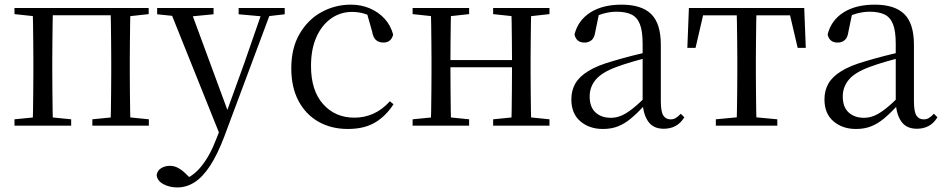

<svg xmlns="http://www.w3.org/2000/svg" viewBox="-20 -551 4141 842"><path d="M123.1 0Q124.3 -24.4 124.8 -65.3Q125.3 -106.3 125.8 -150.3Q126.3 -194.3 126.3 -228.5V-288.3Q126.3 -321.7 125.8 -365.7Q125.3 -409.7 124.8 -450.7Q124.3 -491.8 123.1 -516H212.3Q211.3 -491.8 210.8 -450.7Q210.3 -409.7 209.8 -365.7Q209.3 -321.7 209.3 -288.3V-228.5Q209.3 -194.3 209.8 -150.3Q210.3 -106.3 210.8 -65.3Q211.3 -24.4 212.3 0ZM464.8 0Q465.8 -24.4 466.3 -65.3Q466.8 -106.3 467.3 -150.3Q467.8 -194.3 467.8 -228.5V-288.3Q467.8 -321.7 467.3 -365.7Q466.8 -409.7 466.3 -450.7Q465.8 -491.8 464.8 -516H552.2Q551.2 -491.8 550.7 -450.7Q550.2 -409.7 549.7 -365.7Q549.2 -321.7 549.2 -288.3V-228.5Q549.2 -194.3 549.7 -150.3Q550.2 -106.3 550.7 -65.3Q551.2 -24.4 552.2 0ZM43.5 0V-27.8L152.7 -38.6H184.7L292.1 -27.8V0ZM385 0V-27.8L493.4 -38.6H526.4L632.8 -27.8V0ZM43.5 -489.1V-516H167V-477.4H152.7ZM508.7 -477.4V-516H632V-489.1L526.4 -477.4ZM167 -484.1V-516H508.7V-484.1Z M757.4 271Q724 271 696.9 256.7Q669.7 242.4 666.9 216.7Q670.5 196.1 687.3 186.2Q704.1 176.2 725.2 176.2Q745 176.2 762.7 186.3Q780.5 196.3 797.1 213.2L825.8 241.4L794.3 257.1L774.5 240.1Q823.9 226.4 862.4 179Q900.9 131.6 928.9 57.6L957.6 -15.2L962.2 -27.8L1051.4 -274.3L1135.3 -516H1174.2L964.1 46.5Q934.2 125.6 901.8 175.3Q869.4 225.1 833.7 248Q798 271 757.4 271ZM948.7 51.4 721 -516H812.3L980.7 -59.3L986.7 -46.2ZM669.2 -488.4V-516H916.5V-488.4L809.9 -478.1H768.1ZM1026.5 -488.4V-516H1228.6V-488.4L1147.3 -478.9H1132.3Z M1505.6 14.6Q1432.8 14.6 1376.8 -17.1Q1320.8 -48.8 1289.1 -108.5Q1257.4 -168.3 1257.4 -251.4Q1257.4 -340.7 1294.2 -403.2Q1330.9 -465.8 1390.5 -498.2Q1450 -530.6 1518.8 -530.6Q1563.5 -530.6 1601.7 -514.4Q1639.9 -498.1 1666.7 -468.8Q1693.5 -439.5 1704.2 -399.3Q1695.3 -364.4 1661.7 -364.4Q1641 -364.4 1628.6 -375.7Q1616.1 -386.9 1611.7 -413.5L1586.7 -501.6L1636.8 -461.9Q1606.5 -482.4 1579.4 -490.6Q1552.3 -498.8 1524 -498.8Q1472.9 -498.8 1431.9 -469.9Q1391 -441 1367.5 -388.2Q1343.9 -335.4 1343.9 -261.5Q1343.9 -153.9 1396.9 -94.5Q1449.8 -35 1534.2 -35Q1579 -35 1617.9 -52.7Q1656.9 -70.3 1689.8 -106.9L1705.6 -93.9Q1672.6 -42.3 1624.9 -13.8Q1577.2 14.6 1505.6 14.6Z M1869.1 0Q1870.3 -24.4 1870.8 -65.3Q1871.3 -106.3 1871.8 -150.3Q1872.3 -194.3 1872.3 -228.5V-288.3Q1872.3 -321.7 1871.8 -365.7Q1871.3 -409.7 1870.8 -450.7Q1870.3 -491.8 1869.1 -516H1958.3Q1957.3 -491.8 1956.8 -450.2Q1956.3 -408.7 1955.8 -363.1Q1955.3 -317.5 1955.3 -279.8V-260.2Q1955.3 -210.2 1955.8 -159.3Q1956.3 -108.5 1956.8 -66.4Q1957.3 -24.4 1958.3 0ZM2221.4 0Q2223.4 -24.4 2223.9 -66.4Q2224.4 -108.5 2224.9 -159.3Q2225.4 -210.2 2225.4 -260.2V-279.8Q2225.4 -317.5 2224.9 -363.1Q2224.4 -408.7 2223.9 -450.2Q2223.4 -491.8 2221.4 -516H2309.9Q2308.9 -491.8 2308.4 -450.7Q2307.9 -409.7 2307.4 -365.7Q2306.9 -321.7 2306.9 -288.3V-228.5Q2306.9 -194.3 2307.4 -150.3Q2307.9 -106.3 2308.4 -65.3Q2308.9 -24.4 2309.9 0ZM1789.5 0V-27.8L1898.7 -38.6H1930.7L2037.3 -27.8V0ZM1789.5 -489.1V-516H2037.3V-489.1L1930.7 -477.4H1898.7ZM2142.6 0V-27.8L2250.8 -38.6H2283.8L2389.7 -27.8V0ZM2142.6 -489.1V-516H2389.7V-489.1L2283.8 -477.4H2250.8ZM1913 -256V-287.5H2265.9V-256Z M2623.7 14.6Q2564.5 14.6 2525.1 -19.1Q2485.6 -52.8 2485.6 -115.1Q2485.6 -153.9 2502.8 -184.3Q2519.9 -214.6 2559.4 -239Q2598.9 -263.5 2664.9 -282.3Q2706.8 -294.9 2752.8 -306.7Q2798.8 -318.5 2838.8 -327.7V-303.3Q2798.8 -293.3 2757.7 -281.5Q2716.6 -269.7 2682.6 -257Q2619.3 -233.6 2592.6 -201.7Q2565.9 -169.7 2565.9 -128.2Q2565.9 -81.6 2591.5 -58Q2617.2 -34.4 2659.1 -34.4Q2681.6 -34.4 2703.6 -43.3Q2725.6 -52.2 2753.7 -74.2Q2781.7 -96.3 2819.8 -134.4L2828.5 -87.1H2804.9Q2773.7 -53.7 2746.5 -31.1Q2719.2 -8.4 2690.1 3.1Q2661 14.6 2623.7 14.6ZM2890.8 13.6Q2846.1 13.6 2823.8 -16.6Q2801.5 -46.7 2798.2 -99.7V-103.3V-359Q2798.2 -415 2786.1 -445.3Q2773.9 -475.6 2748.7 -487.6Q2723.6 -499.6 2684 -499.6Q2655.3 -499.6 2626.1 -491.4Q2596.9 -483.2 2563.7 -464.7L2607.2 -491.9L2590.8 -412.7Q2587.2 -386 2574.7 -375.2Q2562.1 -364.3 2543.4 -364.3Q2507.2 -364.3 2499.5 -399.7Q2514.4 -461 2568.1 -495.8Q2621.8 -530.6 2706.2 -530.6Q2793.5 -530.6 2835.8 -489.2Q2878 -447.8 2878 -354.6V-107.7Q2878 -60.8 2889.1 -44.2Q2900.1 -27.5 2920.4 -27.5Q2933 -27.5 2943 -33.2Q2953 -38.8 2965.4 -52.1L2981.1 -36.7Q2965.2 -10.7 2942.6 1.4Q2920 13.6 2890.8 13.6Z M2994.3 -341.2 3001.1 -516H3506.9L3513.7 -341.2H3478.1L3437.8 -513.4L3480.2 -483.7H3027.7L3070.2 -513.4L3030.3 -341.2ZM3119.2 0V-27.8L3233.9 -38.6H3274.3L3388.8 -27.8V0ZM3210.2 0Q3211.2 -24.4 3211.8 -65.3Q3212.4 -106.3 3212.9 -150.3Q3213.4 -194.3 3213.4 -228.5V-288.3Q3213.4 -321.7 3212.9 -365.7Q3212.4 -409.7 3211.8 -450.7Q3211.2 -491.8 3210.2 -516H3297.8Q3296.8 -491.8 3296.3 -450.7Q3295.8 -409.7 3295.3 -365.7Q3294.8 -321.7 3294.8 -288.3V-228.5Q3294.8 -194.3 3295.3 -150.3Q3295.8 -106.3 3296.3 -65.3Q3296.8 -24.4 3297.8 0Z M3733.7 14.6Q3674.5 14.6 3635.1 -19.1Q3595.6 -52.8 3595.6 -115.1Q3595.6 -153.9 3612.8 -184.3Q3629.9 -214.6 3669.4 -239Q3708.9 -263.5 3774.9 -282.3Q3816.8 -294.9 3862.8 -306.7Q3908.8 -318.5 3948.8 -327.7V-303.3Q3908.8 -293.3 3867.7 -281.5Q3826.6 -269.7 3792.6 -257Q3729.3 -233.6 3702.6 -201.7Q3675.9 -169.7 3675.9 -128.2Q3675.9 -81.6 3701.5 -58Q3727.2 -34.4 3769.1 -34.4Q3791.6 -34.4 3813.6 -43.3Q3835.6 -52.2 3863.7 -74.2Q3891.7 -96.3 3929.8 -134.4L3938.5 -87.1H3914.9Q3883.7 -53.7 3856.5 -31.1Q3829.2 -8.4 3800.1 3.1Q3771 14.6 3733.7 14.6ZM4000.8 13.6Q3956.1 13.6 3933.8 -16.6Q3911.5 -46.7 3908.2 -99.7V-103.3V-359Q3908.2 -415 3896.1 -445.3Q3883.9 -475.6 3858.7 -487.6Q3833.6 -499.6 3794 -499.6Q3765.3 -499.6 3736.1 -491.4Q3706.9 -483.2 3673.7 -464.7L3717.2 -491.9L3700.8 -412.7Q3697.2 -386 3684.7 -375.2Q3672.1 -364.3 3653.4 -364.3Q3617.2 -364.3 3609.5 -399.7Q3624.4 -461 3678.1 -495.8Q3731.8 -530.6 3816.2 -530.6Q3903.5 -530.6 3945.8 -489.2Q3988 -447.8 3988 -354.6V-107.7Q3988 -60.8 3999.1 -44.2Q4010.1 -27.5 4030.4 -27.5Q4043 -27.5 4053 -33.2Q4063 -38.8 4075.4 -52.1L4091.1 -36.7Q4075.2 -10.7 4052.6 1.4Q4030 13.6 4000.8 13.6Z"/></svg>

Font: Noto Serif HK ExtraLight
Style: Regular
Weight: 200
Designer: Ryoko NISHIZUKA 西塚涼子 (kana & ideographs); Frank Grießhammer (Latin, Greek & Cyrillic); Wenlong ZHANG 张文龙 (bopomofo); San
Foundry: Adobe
Version: Version 2.002-H1;hotconv 1.1.0;makeotfexe 2.6.0